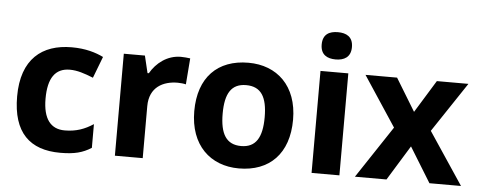

<svg xmlns="http://www.w3.org/2000/svg" viewBox="-51 -938 2551 1024"><g transform="rotate(5 1225.0 -426.0)"><path d="M300 -41C376 -41 420 -53 466 -82V-209C420 -179 375 -162 313 -162C239 -162 197 -213 197 -322C197 -432 235 -487 313 -487C353 -487 392 -474 439 -455L483 -570C442 -590 388 -607 313 -607C154 -607 45 -521 45 -321C45 -127 137 -41 300 -41Z M897 -607C824 -607 766 -561 734 -505H727L705 -597H592V-51H741V-329C741 -432 815 -468 892 -468C905 -468 926 -466 936 -463L947 -603C935 -605 912 -607 897 -607Z M1522 -325C1522 -506 1412 -607 1259 -607C1094 -607 993 -506 993 -325C993 -143 1103 -41 1256 -41C1420 -41 1522 -143 1522 -325ZM1145 -325C1145 -433 1178 -487 1257 -487C1337 -487 1370 -433 1370 -325C1370 -217 1337 -161 1258 -161C1178 -161 1145 -217 1145 -325Z M1720 -811C1675 -811 1639 -794 1639 -738C1639 -683 1675 -665 1720 -665C1764 -665 1801 -683 1801 -738C1801 -794 1764 -811 1720 -811ZM1794 -597H1645V-51H1794Z M2062 -330 1877 -51H2046L2161 -238L2276 -51H2445L2259 -330L2437 -597H2268L2161 -423L2055 -597H1886Z"/></g></svg>

Font: Noto Sans Tamil UI
Style: Bold
Weight: 700
Designer: Jelle Bosma - Monotype Design Team
Foundry: Monotype Imaging Inc.
Version: Version 2.004